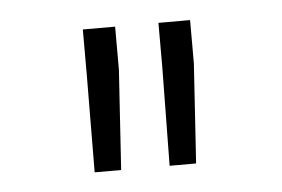

<svg xmlns="http://www.w3.org/2000/svg" viewBox="-31 -781 434 296"><g transform="rotate(-5 186.5 -632.5)"><path d="M105 -522 106 -673V-743H156V-676L146 -522ZM221 -522 223 -675V-743H272V-676L262 -522Z"/></g></svg>

Font: Freesentation 3 Light
Style: Regular
Weight: 300
Designer: glyphs from Roboto by Christian Robertson / Hangul glyphs from Noto Sans CJK(Source Han Sans) by Jang Soo-young and Kang
Foundry: PT&
Version: Version 2.001